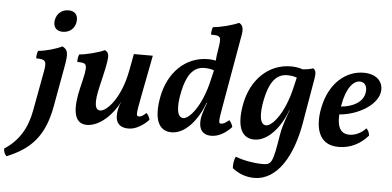

<svg xmlns="http://www.w3.org/2000/svg" viewBox="-172 -831 2450 1201"><g transform="rotate(5 1053.0 -231.0)"><path d="M187 -558C231 -558 262 -584 269 -624C277 -669 254 -695 214 -695C172 -695 141 -669 133 -628C125 -586 147 -558 187 -558ZM-94 248C57 187 139 99 173 -88L218 -336C237 -436 227 -449 195 -467C160 -449 92 -429 46 -426C39 -411 37 -394 38 -378C99 -378 105 -365 93 -300L47 -51C26 64 -25 144 -113 202C-112 223 -106 237 -94 248Z M389 9C472 9 553 -76 590 -152H591C583 -136 578 -120 575 -104C563 -41 577 9 652 9C694 9 742 -19 777 -57C774 -72 765 -89 755 -98C736 -80 723 -72 711 -72C691 -72 689 -77 715 -209L763 -458H644L625 -356C591 -173 504 -88 465 -88C431 -88 423 -132 448 -237C496 -438 494 -447 462 -467C425 -449 347 -429 304 -426C297 -412 295 -393 296 -378C363 -377 366 -374 328 -219C298 -95 301 9 389 9Z M1306 -639C1312 -676 1307 -698 1283 -710C1244 -692 1168 -672 1122 -669C1116 -655 1114 -637 1114 -621C1179 -621 1181 -616 1166 -526C1162 -503 1159 -481 1158 -462C1143 -465 1127 -467 1111 -467C965 -467 862 -357 833 -210C807 -77 833 9 921 9C1006 9 1083 -82 1124 -194H1127C1118 -172 1106 -136 1101 -116C1087 -61 1092 9 1170 9C1217 9 1261 -18 1297 -57C1294 -72 1285 -88 1275 -98C1252 -79 1239 -72 1225 -72C1209 -72 1208 -82 1225 -178ZM987 -86C949 -86 937 -145 960 -252C979 -340 1014 -410 1092 -410C1112 -410 1134 -407 1152 -400L1137 -336C1099 -170 1024 -86 987 -86Z M1769 -467C1754 -461 1732 -457 1704 -455C1686 -462 1658 -467 1631 -467C1485 -467 1382 -357 1353 -210C1327 -77 1353 9 1441 9C1526 9 1603 -82 1644 -194H1646L1639 -175C1619 -121 1604 -71 1598 -33C1570 144 1562 157 1506 157C1453 157 1388 146 1335 126C1325 146 1321 174 1323 199C1363 230 1407 248 1461 248C1607 248 1699 85 1734 -118L1783 -403C1790 -443 1785 -457 1769 -467ZM1507 -86C1469 -86 1457 -145 1480 -252C1499 -340 1534 -410 1612 -410C1632 -410 1654 -407 1672 -400L1657 -336C1619 -170 1544 -86 1507 -86Z M2087 -467C1977 -467 1873 -385 1841 -225C1819 -114 1836 9 1969 9C2049 9 2107 -26 2154 -78C2152 -97 2146 -110 2134 -122C2103 -89 2066 -73 2030 -73C1968 -73 1953 -128 1957 -194C2067 -202 2185 -268 2203 -350C2216 -411 2177 -467 2087 -467ZM2109 -340C2098 -284 2038 -250 1963 -244C1963 -245 1964 -247 1964 -249C1982 -359 2026 -410 2067 -410C2101 -410 2117 -381 2109 -340Z"/></g></svg>

Font: Vollkorn Semibold
Style: Italic
Weight: 600
Italic angle: -11°
Designer: Friedrich Althausen
Foundry: Friedrich Althausen
Version: Version 4.015;PS 004.015;hotconv 1.0.88;makeotf.lib2.5.64775